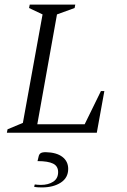

<svg xmlns="http://www.w3.org/2000/svg" viewBox="-20 -580 553 839"><path d="M10 0 13 -15 80 -43 166 -517 107 -545 110 -560H309L306 -545L229 -517L143 -37H350L421 -182H436L403 0ZM163 239Q156 239 146 238.5Q136 238 129 236L132 226Q139 227 145.5 227.5Q152 228 159 228Q191 228 212.5 214Q234 200 234 172Q234 146 212 135Q190 124 144 124L149 103Q151 94 157.5 89.5Q164 85 180 85Q227 86 252.5 105.5Q278 125 278 158Q278 197 245.5 218Q213 239 163 239Z"/></svg>

Font: Spectral SC Light
Style: Italic
Weight: 300
Italic angle: -10°
Designer: Jean-Baptiste Levee
Foundry: Production Type
Version: Version 2.001